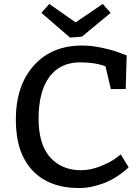

<svg xmlns="http://www.w3.org/2000/svg" viewBox="-20 -940 705 970"><path d="M499 -920 539 -875 394 -755 334 -750 189 -875 229 -920 362 -827ZM540 -490 513 -605Q460 -625 385 -625Q284 -625 229.5 -551.5Q175 -478 175 -340Q175 -210 233.5 -145Q292 -80 390 -80Q437 -80 487 -100Q537 -120 564 -140L590 -160L630 -95Q626 -91 618.5 -84Q611 -77 585.5 -58.5Q560 -40 532.5 -26.5Q505 -13 463.5 -1.5Q422 10 380 10Q228 10 144 -79Q60 -168 60 -335Q60 -507 150.5 -608.5Q241 -710 395 -710Q444 -710 500 -697.5Q556 -685 588 -672L620 -660L615 -490Z"/></svg>

Font: Bitter
Style: Regular
Weight: 400
Designer: Sol Matas
Foundry: Sol Matas
Version: Version 1.300;PS 001.300;hotconv 1.0.70;makeotf.lib2.5.58329